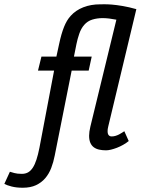

<svg xmlns="http://www.w3.org/2000/svg" viewBox="-137 -695 657 897"><path d="M368.7 -104Q366.7 -97.2 366.2 -91.6Q365.7 -85.9 365.7 -82Q365.7 -69.3 370.8 -63.5Q376 -57.6 384.3 -57.6Q394 -57.6 402.8 -60.3Q411.6 -63 419.2 -66.9Q426.8 -70.8 433.1 -75Q439.5 -79.1 443.8 -82L464.4 -36.1Q452.6 -26.4 438.2 -18.3Q423.8 -10.3 409.2 -4.6Q394.5 1 381.3 4.2Q368.2 7.3 358.4 7.3Q340.3 7.3 325.7 3.9Q311 0.5 300.8 -7.3Q290.5 -15.1 284.9 -28.3Q279.3 -41.5 279.3 -61Q279.3 -78.6 285.2 -103.5L406.7 -603Q389.6 -606.4 373.3 -608.4Q356.9 -610.4 342.8 -610.4Q316.9 -610.4 294.4 -603.5Q272 -596.7 256.3 -578.6Q241.7 -562 233.2 -536.9Q224.6 -511.7 220.2 -489.3L208.5 -430.7H291.5L277.3 -365.2H197.8L118.7 31.7Q112.8 62.5 102.3 89.8Q91.8 117.2 74.2 137.7Q56.6 158.2 31 170.2Q5.4 182.1 -30.8 182.1Q-60.1 182.1 -82.8 176.3Q-105.5 170.4 -116.7 164.1L-90.8 107.4Q-82.5 109.9 -69.6 113.5Q-56.6 117.2 -34.7 117.2Q-18.6 117.2 -6.1 110.4Q6.3 103.5 16.1 88.6Q25.9 73.7 33.4 50.5Q41 27.3 47.4 -5.4L115.7 -365.2H40.5L56.6 -430.7H126.5L139.2 -489.3Q144.5 -514.2 150.1 -533.7Q155.8 -553.2 162.1 -569.1Q168.5 -585 176 -597.7Q183.6 -610.4 193.4 -621.1Q216.8 -647 252 -660.9Q287.1 -674.8 331.5 -674.8Q336.4 -674.8 350.1 -675Q363.8 -675.3 385.3 -673.6Q406.7 -671.9 435.8 -667Q464.8 -662.1 500 -652.3Z"/></svg>

Font: PT Astra Sans
Style: Italic
Weight: 400
Italic angle: -16°
Designer: A.Korolkova, I. Chaeva
Foundry: ParaType Ltd
Version: Version 1.001; ttfautohint (v1.6)